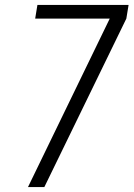

<svg xmlns="http://www.w3.org/2000/svg" viewBox="-20 -755 540 775"><path d="M93 0 423 -680H122L131 -735H499L490 -680L159 0Z"/></svg>

Font: Iosevka Curly Light
Style: Italic
Weight: 300
Italic angle: -9°
Monospace: yes
Designer: Belleve Invis
Foundry: Belleve Invis
Version: Version 22.1.2; ttfautohint (v1.8.4)